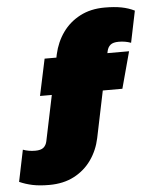

<svg xmlns="http://www.w3.org/2000/svg" viewBox="-176 -738 743 908"><g transform="rotate(-5 195.5 -283.5)"><path d="M21 123Q-25 123 -58 116Q-91 109 -120 96L-89 -54Q-62 -44 -31 -44Q-4 -44 8.5 -54.5Q21 -65 25 -84L70 -300H14L51 -474H107L110 -489Q123 -547 155 -592Q187 -637 237.5 -663.5Q288 -690 355 -690Q401 -690 434.5 -683.5Q468 -677 496 -663L465 -513Q438 -523 407 -523Q380 -523 367.5 -512.5Q355 -502 351 -483L349 -474H452L405 -300H312L266 -78Q254 -21 222 24.5Q190 70 139.5 96.5Q89 123 21 123Z"/></g></svg>

Font: Kanit Black
Style: Regular
Weight: 900
Designer: Katatrad Team
Foundry: CadsonDemak
Version: Version 2.000; ttfautohint (v1.8.3)